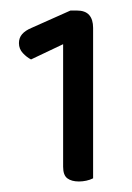

<svg xmlns="http://www.w3.org/2000/svg" viewBox="-20 -712 251 365"><path d="M100 -395V-628L39 -599Q31 -603 23.5 -611Q16 -619 16 -630Q16 -640 22 -647Q28 -654 40 -659L114 -692H126Q142 -692 149.5 -683.5Q157 -675 157 -659V-373Q151 -370 144 -368.5Q137 -367 130 -367Q116 -367 108 -373Q100 -379 100 -395Z"/></svg>

Font: Baloo Bhaina 2
Style: Regular
Weight: 400
Designer: Yesha Goshar, Manish Minz, Shuchita Grover and Ek Type
Foundry: Ek Type
Version: Version 1.700